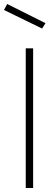

<svg xmlns="http://www.w3.org/2000/svg" viewBox="-37 -942 276 962"><path d="M0 0ZM92 -700H129V0H92ZM-17 -892 -1 -922 191 -826 174 -799Z"/></svg>

Font: Cairo ExtraLight
Style: Regular
Weight: 250
Designer: Mohamed Gaber, the designers of Titillium
Foundry: Kief Type Foundry
Version: Version 2.009; ttfautohint (v1.5.33-1714) -l 8 -r 50 -G 200 